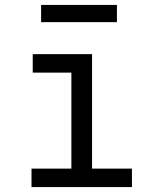

<svg xmlns="http://www.w3.org/2000/svg" viewBox="-20 -760 640 780"><path d="M108 0H516V-75H354V-540H113V-465H270V-75H108ZM147 -670H455V-740H147Z"/></svg>

Font: CommitMonoNiceRocks
Style: Regular
Weight: 400
Monospace: yes
Designer: Eigil Nikolajsen
Foundry: Eigil Nikolajsen
Version: Version 1.143